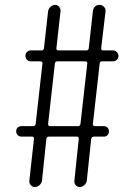

<svg xmlns="http://www.w3.org/2000/svg" viewBox="-20 -750 540 770"><path d="M200.2 -496.1 172.9 -252.9Q172.9 -244.1 180.7 -244.1H293Q300.8 -244.1 302.7 -252.9L330.1 -496.1Q330.1 -503.9 322.3 -503.9H209Q202.1 -503.9 200.2 -496.1ZM66.4 -202.1Q57.6 -202.1 51.3 -208Q44.9 -213.9 44.9 -223.1Q44.9 -232.4 50.8 -238.3Q56.6 -244.1 66.4 -244.1H113.3Q121.1 -244.1 123 -252.9L150.4 -496.1Q150.4 -503.9 141.6 -503.9H103.5Q94.7 -503.9 88.4 -510.3Q82 -516.6 82 -525.9Q82 -535.2 88.4 -541.5Q94.7 -547.9 103.5 -547.9H147.5Q154.3 -547.9 156.2 -555.7L172.9 -705.1Q174.8 -715.8 183.1 -723.1Q191.4 -730.5 201.2 -730.5Q210.9 -730.5 217.3 -722.7Q223.6 -714.8 222.7 -705.1L206.1 -555.7Q206.1 -547.9 213.9 -547.9H327.1Q334 -547.9 335.9 -555.7L352.5 -705.1Q356.4 -730.5 379.9 -730.5Q389.6 -730.5 397 -722.7Q404.3 -714.8 403.3 -705.1L385.7 -555.7Q385.7 -547.9 393.6 -547.9H432.6Q441.4 -547.9 448.2 -541.5Q455.1 -535.2 455.1 -525.9Q455.1 -516.6 448.7 -510.3Q442.4 -503.9 432.6 -503.9H388.7Q381.8 -503.9 379.9 -496.1L352.5 -252.9Q352.5 -244.1 360.4 -244.1H396.5Q405.3 -244.1 411.1 -238.3Q417 -232.4 417 -223.1Q417 -213.9 411.1 -208Q405.3 -202.1 396.5 -202.1H356.4Q348.6 -202.1 345.7 -193.4L328.1 -25.4Q326.2 -14.6 317.9 -7.3Q309.6 0 299.8 0Q290 0 283.7 -7.3Q277.3 -14.6 278.3 -25.4L295.9 -193.4Q295.9 -202.1 289.1 -202.1H175.8Q168 -202.1 166 -193.4L148.4 -25.4Q146.5 -14.6 138.2 -7.3Q129.9 0 120.1 0Q110.4 0 103.5 -7.3Q96.7 -14.6 97.7 -25.4L116.2 -193.4Q116.2 -202.1 109.4 -202.1Z"/></svg>

Font: Rounded-X Mgen+ 1mn light
Style: Regular
Weight: 200
Designer: [Source Han Sans]
Ryoko NISHIZUKA  (kana & ideographs); Paul D. Hunt (Latin, Greek & Cyrillic); Wenlong ZHANG  (bopomofo
Version: Version 1.059.20150602